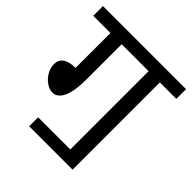

<svg xmlns="http://www.w3.org/2000/svg" viewBox="-186 -778 907 907"><g transform="rotate(45 267.5 -324.0)"><path d="M545 -583H435V0H145V-60H360V-583H180V-350Q180 -270 161.5 -230Q143 -190 110 -190Q89 -190 68 -204.5Q47 -219 33.5 -242.5Q20 -266 20 -290Q20 -349 105 -350V-583H-10V-648H545Z"/></g></svg>

Font: Madhuban Light
Style: Regular
Weight: 300
Designer: jaikishan Patel
Foundry: MagicType
Version: Version 1.000